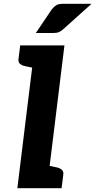

<svg xmlns="http://www.w3.org/2000/svg" viewBox="-20 -987 500 1007"><path d="M71 0 163 -749H318L226 0ZM206 0 235 -118 278 -109Q295 -105 304.5 -96.5Q314 -88 312 -71L303 0ZM183 -749 155 -631 112 -640Q94 -644 84.5 -652.5Q75 -661 77 -678L86 -749ZM310 -967H460L313 -835Q301 -824 290 -819Q279 -814 261 -814H168L251 -937Q262 -951 274 -959Q286 -967 310 -967Z"/></svg>

Font: Aleo Black
Style: Italic
Weight: 900
Italic angle: -7°
Designer: Alessio Laiso
Foundry: Alessio Laiso
Version: Version 2.001;gftools[0.9.29]